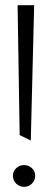

<svg xmlns="http://www.w3.org/2000/svg" viewBox="-20 -722 186 742"><path d="M56 -200 99 -179 112 -702H48ZM73 -84Q55 -84 42.5 -72Q30 -60 30 -43Q30 -25 42.5 -12.5Q55 0 73 0Q91 0 103.5 -12.5Q116 -25 116 -43Q116 -60 103.5 -72Q91 -84 73 -84Z"/></svg>

Font: Catamaran Thin ExtraLight
Style: Regular
Weight: 250
Version: Version 2.000